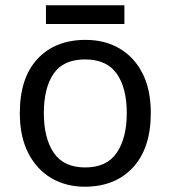

<svg xmlns="http://www.w3.org/2000/svg" viewBox="-20 -697 645 727"><path d="M551 -269Q551 -136 483.5 -63Q416 10 301 10Q230 10 174.5 -22.5Q119 -55 87 -117.5Q55 -180 55 -269Q55 -402 122 -474Q189 -546 304 -546Q377 -546 432.5 -513.5Q488 -481 519.5 -419.5Q551 -358 551 -269ZM146 -269Q146 -174 183.5 -118.5Q221 -63 303 -63Q384 -63 422 -118.5Q460 -174 460 -269Q460 -364 422 -418Q384 -472 302 -472Q220 -472 183 -418Q146 -364 146 -269ZM451 -677V-606H154V-677Z"/></svg>

Font: Noto Sans Old South Arabian
Style: Regular
Weight: 400
Designer: Monotype Design Team
Foundry: Monotype Imaging Inc.
Version: Version 2.001; ttfautohint (v1.8.4.7-5d5b)